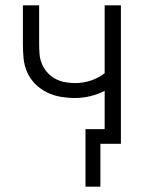

<svg xmlns="http://www.w3.org/2000/svg" viewBox="-20 -540 540 721"><path d="M357 161H301V-55H373V-199Q348 -186 319.5 -179Q291 -172 262 -172Q235 -172 208 -176.5Q181 -181 156.5 -193Q132 -205 112.5 -224.5Q93 -244 82 -269Q71 -294 68.5 -321Q66 -348 66 -375V-520H127V-375Q127 -356 128.5 -337Q130 -318 137.5 -300Q145 -282 158 -267.5Q171 -253 188 -244Q205 -235 224 -231.5Q243 -228 262 -228Q292 -228 321 -237.5Q350 -247 373 -265V-520H434V0H357Z"/></svg>

Font: Iosevka Fixed Light
Style: Regular
Weight: 300
Monospace: yes
Designer: Belleve Invis
Foundry: Belleve Invis
Version: Version 32.3.0